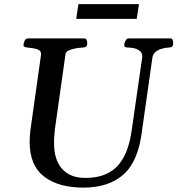

<svg xmlns="http://www.w3.org/2000/svg" viewBox="-20 -875 841 910"><path d="M376 14.2Q256.8 14.2 188.7 -38.3Q120.6 -90.8 120.6 -201.7Q120.6 -216.8 121.6 -231.4Q122.6 -246.1 124 -257.3L174.3 -614.3Q176.3 -631.3 164.1 -637.9Q151.9 -644.5 135.3 -646.5Q118.7 -648.4 105.2 -650.4Q91.8 -652.3 91.3 -660.2Q91.3 -670.9 96.7 -681.9Q102.1 -692.9 111.8 -692.9H380.9Q388.2 -692.9 390.9 -684.6Q393.6 -676.3 393.6 -668.9Q393.6 -650.9 375 -649.9Q356 -648.9 337.2 -645.5Q318.4 -642.1 305.2 -635.7Q292 -629.4 290.5 -618.7L240.7 -266.1Q238.3 -246.6 237.1 -227.8Q235.8 -209 236.3 -192.9Q236.8 -116.2 274.9 -74Q313 -31.7 384.3 -31.7Q441.4 -31.7 481 -49.3Q520.5 -66.9 545.2 -97.9Q569.8 -128.9 584 -170.4Q598.1 -211.9 604.5 -259.8L654.3 -605Q656.2 -625.5 637.5 -637.5Q618.7 -649.4 584 -649.9Q568.8 -649.9 568.8 -660.2Q568.8 -670.9 574.7 -681.9Q580.6 -692.9 589.8 -692.9H788.6Q796.4 -692.9 798.6 -684.3Q800.8 -675.8 800.8 -669.4Q800.8 -650.4 782.7 -649.9Q749 -647.9 727.1 -636Q705.1 -624 702.1 -600.6L653.3 -257.3Q636.2 -111.3 565.9 -48.6Q495.6 14.2 376 14.2ZM341.3 -785.6 351.6 -855.5H638.7L627.9 -785.6Z"/></svg>

Font: Gelasio Medium
Style: Italic
Weight: 500
Italic angle: -8.5°
Designer: Eben Sorkin
Foundry: Eben Sorkin
Version: Version 1.008